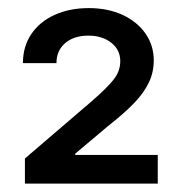

<svg xmlns="http://www.w3.org/2000/svg" viewBox="-20 -803 438 470"><path d="M41 -415 205.1 -555.7Q243.2 -588.9 258.8 -609.1Q274.4 -629.4 274.4 -653.3Q274.4 -681.2 252.2 -698.5Q230 -715.8 196.3 -715.8Q161.1 -715.8 139.6 -697.5Q118.2 -679.2 118.2 -648.4H36.1Q36.1 -689 56.6 -719.5Q77.1 -750 113.8 -766.6Q150.4 -783.2 197.3 -783.2Q244.1 -783.2 280.3 -766.4Q316.4 -749.5 336.4 -720.5Q356.4 -691.4 356.4 -655.3Q356.4 -626.5 344.7 -601.6Q333 -576.7 309.1 -551.5Q285.2 -526.4 244.1 -494.1L164.1 -426.8V-423.8H366.2V-353.5H41Z"/></svg>

Font: Pretendard Medium
Style: Regular
Weight: 500
Designer: Base glyphs from Inter by Rasmus Andersson; Hangeul glyphs from Noto Sans CJK(Source Han Sans) by Jang Soo-young and Kan
Foundry: Kil Hyung-jin
Version: Version 1.309